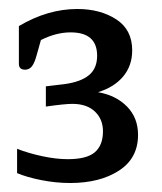

<svg xmlns="http://www.w3.org/2000/svg" viewBox="-20 -789 360 427"><path d="M18 -404V-458Q44 -448 74.5 -441.5Q105 -435 131 -435Q173 -435 191 -450.5Q209 -466 209 -497Q209 -524 191 -541Q173 -558 141 -558Q124 -558 82 -552V-597L124 -602Q160 -607 178 -622Q196 -637 196 -665Q196 -717 137 -717Q105 -717 71 -700L62 -668Q57 -649 51 -641.5Q45 -634 36 -634Q22 -634 22 -647V-731Q86 -769 152 -769Q203 -769 238.5 -746Q274 -723 274 -677Q274 -643 254 -619Q234 -595 198 -584Q238 -577 262.5 -552Q287 -527 287 -489Q287 -437 244.5 -409.5Q202 -382 136 -382Q104 -382 71.5 -388.5Q39 -395 18 -404Z"/></svg>

Font: Maitree Semibold
Style: Regular
Weight: 600
Designer: CadsonDemak Team
Foundry: CadsonDemak
Version: Version 1.000